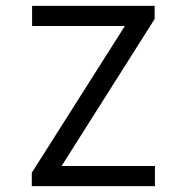

<svg xmlns="http://www.w3.org/2000/svg" viewBox="-20 -638 640 658"><path d="M89 0V-46L408 -549H90V-618H510V-573L191 -69H511V0Z"/></svg>

Font: Victor Mono Thin
Style: Regular
Weight: 400
Monospace: yes
Version: Version 1.561;gftools[0.9.30]